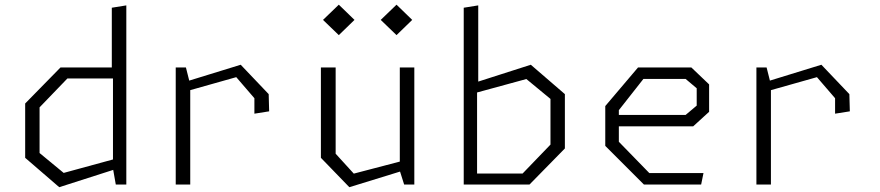

<svg xmlns="http://www.w3.org/2000/svg" viewBox="-20 -788 3760 820"><path d="M462.5 -68V-471.5L457.5 -487V-755L519.5 -765V0H474.5ZM481 -453H268L149 -329.5V-134.5L252 -49.5L481 -112V-68L233 11.5L87.5 -114V-346L238.5 -500H481Z M1066.5 -368.5 989 -458.5 750 -391V-432L1008 -511.5L1127.5 -386L1129.5 -312.5L1066.5 -302.5ZM730.5 -500H774L792.5 -426.5V0H730.5Z M1413.5 -131.5 1491 -46.5 1730 -109V-68L1472 11.5L1350.5 -114V-500H1413.5ZM1749.5 0H1706L1687.5 -58.5V-500H1749.5ZM1359.5 -703 1427 -768 1494 -703 1427 -638ZM1606 -703 1673.5 -768 1740.5 -703 1673.5 -638Z M1960.5 -755 2022.5 -765V-433.5L2017.5 -426.5V0H1960.5ZM1999 -47H2212L2331 -170.5V-365.5L2228 -450.5L1999 -388V-432L2247 -511.5L2392.5 -386V-154L2241.5 0H1999Z M2565 -165V-335L2705 -500H2932.5L3008.5 -427.5V-310.5L2940.5 -248.5H2594V-297H2908L2955.5 -337V-411L2908 -451H2728L2623 -317.5V-182.5L2753 -49H2984.5L2974.5 0H2730Z M3546.5 -368.5 3469 -458.5 3230 -391V-432L3488 -511.5L3607.5 -386L3609.5 -312.5L3546.5 -302.5ZM3210.5 -500H3254L3272.5 -426.5V0H3210.5Z"/></svg>

Font: Monaspace Krypton Var
Style: Regular
Weight: 400
Designer: Riley Cran and the Lettermatic Team
Version: Version 1.101 (Monaspace Krypton Var)